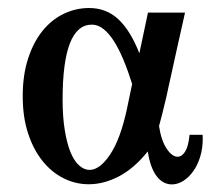

<svg xmlns="http://www.w3.org/2000/svg" viewBox="-20 -457 573 491"><path d="M317.9 -242.2Q307.6 -275.4 295.9 -303.5Q284.2 -331.5 271.5 -351.6Q258.8 -371.6 244.6 -382.8Q230.5 -394 214.8 -394Q140.1 -394 140.1 -202.6Q140.1 -157.2 145.8 -123.3Q151.4 -89.4 160.6 -67.1Q169.9 -44.9 182.6 -33.7Q195.3 -22.5 209 -22.5Q235.4 -22.5 262 -62.5Q288.6 -102.5 305.2 -181.2ZM208 -436.5Q251.5 -436.5 282.2 -408.2Q313 -379.9 336.4 -320.8Q341.8 -345.7 347.4 -372.8Q353 -399.9 358.4 -424.8H453.1Q452.6 -422.9 449.5 -408.2Q446.3 -393.6 441.4 -372.1Q436.5 -350.6 430.9 -325.2Q425.3 -299.8 420.2 -276.4Q415 -252.9 410.9 -234.6Q406.7 -216.3 405.3 -208.5Q398.9 -181.2 394 -162.1Q389.2 -143.1 386.7 -134.8Q392.1 -98.1 406 -77.1Q419.9 -56.2 434.1 -56.2Q445.3 -56.2 453.6 -69.6Q461.9 -83 464.8 -112.3H498Q498 -109.4 498.3 -107.2Q498.5 -105 498.5 -102.5Q498.5 -77.1 491.7 -55.4Q484.9 -33.7 473.6 -18.3Q462.4 -2.9 448.2 5.9Q434.1 14.6 419.4 14.6Q409.2 14.6 399.7 10Q390.1 5.4 381.8 -4.9Q373.5 -15.1 367.4 -31.2Q361.3 -47.4 357.9 -69.8Q323.7 -26.9 284.7 -6.3Q245.6 14.2 207 14.2Q173.3 14.2 142.8 -1Q112.3 -16.1 88.9 -45.2Q65.4 -74.2 51.8 -116Q38.1 -157.7 38.1 -210.9Q38.1 -265.1 51.8 -307.1Q65.4 -349.1 88.6 -377.9Q111.8 -406.7 142.8 -421.6Q173.8 -436.5 208 -436.5Z"/></svg>

Font: XB Niloofar
Style: Bold
Weight: 700
Designer: Behnam
Foundry: Irmug
Version: Version 7.201 2008